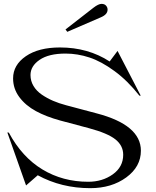

<svg xmlns="http://www.w3.org/2000/svg" viewBox="-20 -961 808 996"><path d="M115.2 1 18.1 -273.9 25.9 -272.9Q94.2 -146 200 -82Q305.7 -18.1 438 -18.1Q511.2 -18.1 565.2 -56.6Q619.1 -95.2 619.1 -158.2Q619.1 -205.6 578.9 -237.8Q538.6 -270 441.9 -295.9L292 -335.9Q218.8 -356 165.5 -385Q112.3 -414.1 80.1 -457.5Q47.9 -501 47.9 -554.2Q47.9 -624 114 -669.4Q180.2 -714.8 291 -714.8Q437 -714.8 548.8 -642.1L589.8 -696.8L710 -464.8H703.1Q642.1 -542.5 573.7 -592.5Q505.4 -642.6 443.8 -662.8Q382.3 -683.1 319.8 -683.1Q232.9 -683.1 185.5 -650.6Q138.2 -618.2 138.2 -571.8Q138.2 -541 153.8 -514.9Q169.4 -488.8 197 -470Q224.6 -451.2 255.4 -438Q286.1 -424.8 323.2 -415L481 -373Q710.9 -313 710.9 -179.2Q710.9 -96.2 634.8 -40.5Q558.6 15.1 448.2 15.1Q298.8 15.1 175.8 -51.8ZM319.8 -808.1 464.8 -920.9Q490.7 -940.9 506.8 -940.9Q522 -940.9 530 -931.9Q538.1 -922.9 538.1 -911.1Q538.1 -885.7 502.9 -871.1L329.1 -795.9Z"/></svg>

Font: Messapia
Style: Regular
Weight: 400
Designer: Luca Marsano
Foundry: Collletttivo
Version: Version 1.000;FEAKit 1.0